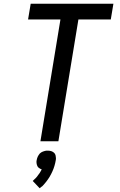

<svg xmlns="http://www.w3.org/2000/svg" viewBox="-20 -755 640 1026"><path d="M196 0 303 -651H130L144 -735H586L572 -651H399L292 0ZM192 251 155 212Q159 208 162.5 204.5Q166 201 170.5 197Q175 193 178 188.5Q181 184 184.5 179.5Q188 175 192 169.5Q196 164 197 161L198 159L203 150Q199 149 196.5 147.5Q194 146 190.5 144Q187 142 184.5 139.5Q182 137 180.5 134Q179 131 178 128Q177 125 176 121.5Q175 118 175 113Q175 108 175 106L176 101Q177 97 178 92Q179 87 181.5 82.5Q184 78 186.5 73.5Q189 69 192.5 65.5Q196 62 200 59.5Q204 57 209 55Q214 53 220 51.5Q226 50 228 50H235Q239 50 244 50.5Q249 51 253.5 52.5Q258 54 261.5 56Q265 58 268.5 61Q272 64 274 67.5Q276 71 277 75.5Q278 80 278.5 86Q279 92 279 94L278 101Q277 109 275 116.5Q273 124 271 131.5Q269 139 266 146.5Q263 154 260 161Q257 168 253 175.5Q249 183 245 190Q241 197 236.5 203Q232 209 227 216Q222 223 214.5 231Q207 239 205 241L200 244Z"/></svg>

Font: Iosevka Aile Medium Oblique
Style: Regular
Weight: 500
Italic angle: -9°
Designer: Belleve Invis
Foundry: Belleve Invis
Version: Version 31.1.0; ttfautohint (v1.8.4)